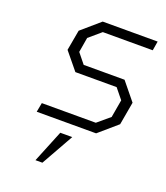

<svg xmlns="http://www.w3.org/2000/svg" viewBox="-137 -617 809 936"><g transform="rotate(20 267.0 -149.5)"><path d="M82 0 91 -48H371L434 -101L450 -193L407 -246H193L120 -335L139 -441L234 -523H519L511 -475H252L190 -422L177 -345L219 -293H431L506 -201L485 -82L390 0ZM157 224 225 57H287L193 224Z"/></g></svg>

Font: Tomorrow Light
Style: Italic
Weight: 300
Italic angle: -10°
Designer: Tony de Marco, Monica Rizzolli
Foundry: Just in Type
Version: Version 2.002